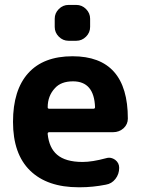

<svg xmlns="http://www.w3.org/2000/svg" viewBox="-20 -791 586 800"><path d="M185.5 -240.2Q177.7 -240.2 178.7 -232.4Q184.6 -174.8 217.8 -146.5Q252.9 -116.2 324.2 -116.2Q364.3 -116.2 421.9 -131.8Q428.7 -133.8 434.6 -133.8Q447.3 -133.8 460 -125Q476.6 -112.3 476.6 -91.8Q476.6 -65.4 460.9 -45.4Q445.3 -25.4 420.9 -21.5Q366.2 -10.7 313.5 -10.7Q310.5 -10.7 307.6 -10.7Q176.8 -10.7 105.5 -80.1Q34.2 -149.4 34.2 -283.2Q34.2 -416 97.7 -486.3Q161.1 -556.6 282.2 -556.6Q512.7 -556.6 512.7 -296.9Q512.7 -273.4 495.1 -256.8Q476.6 -240.2 451.2 -240.2ZM178.7 -343.8Q178.7 -337.9 185.5 -337.9H369.1Q376 -337.9 376 -344.7Q376 -344.7 376 -344.7Q372.1 -452.1 284.2 -452.1Q234.4 -452.1 209 -423.8Q178.7 -391.6 178.7 -343.8ZM265.6 -621.1Q242.2 -621.1 225.1 -638.2Q208 -655.3 208 -678.7V-712.9Q208 -736.3 225.1 -753.4Q242.2 -770.5 265.6 -770.5H297.9Q321.3 -770.5 338.4 -753.4Q355.5 -736.3 355.5 -712.9V-678.7Q355.5 -655.3 338.4 -638.2Q321.3 -621.1 297.9 -621.1Z"/></svg>

Font: Gen Jyuu Gothic P Bold
Style: Bold
Weight: 700
Designer: [Source Han Sans]
Ryoko NISHIZUKA  (kana & ideographs); Paul D. Hunt (Latin, Greek & Cyrillic); Wenlong ZHANG  (bopomofo
Version: Version 1.002.20150607